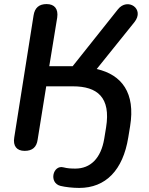

<svg xmlns="http://www.w3.org/2000/svg" viewBox="-20 -733 733 943"><path d="M369 190C499 190 584 103 610 -58L619 -113C646 -277 578 -366 455 -394L640 -624C693 -690 606 -747 559 -687L337 -408H222L261 -647C267 -689 248 -713 209 -713C172 -713 151 -695 145 -658L50 -58C43 -16 62 8 101 8C139 8 160 -10 165 -48L207 -309H338C458 -309 525 -255 501 -107L492 -52C476 45 424 95 350 95C329 95 311 94 292 89C240 75 218 165 277 180C301 186 338 190 369 190Z"/></svg>

Font: SN Pro Semibold
Style: Italic
Weight: 600
Italic angle: -9°
Designer: Tobias Whetton
Foundry: Supernotes
Version: Version 1.001;Glyphs 3.2 (3249)